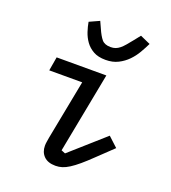

<svg xmlns="http://www.w3.org/2000/svg" viewBox="-141 -875 883 991"><g transform="rotate(20 300.0 -379.0)"><path d="M277 12Q235 12 213 -10Q191 -32 191 -67Q191 -78 193 -89.5Q195 -101 197 -114L260 -440H79L92 -516H365L280 -74L302 -65L488 -230L541 -181L456 -100Q423 -68 397.5 -46.5Q372 -25 351.5 -12Q331 1 313.5 6.5Q296 12 277 12ZM333 -590Q292 -590 265.5 -605Q239 -620 222.5 -643Q206 -666 197 -693.5Q188 -721 184 -745L239 -770L255 -735Q271 -698 286.5 -679.5Q302 -661 335 -661Q350 -661 362 -665.5Q374 -670 385 -679Q396 -688 408 -702Q420 -716 436 -736L463 -770L519 -745Q507 -720 491 -692.5Q475 -665 453 -642.5Q431 -620 401.5 -605Q372 -590 333 -590Z"/></g></svg>

Font: IBM Plex Mono Text
Style: Italic
Weight: 450
Italic angle: -9°
Monospace: yes
Designer: Mike Abbink, Paul van der Laan, Pieter van Rosmalen
Foundry: Bold Monday
Version: Version 2.1